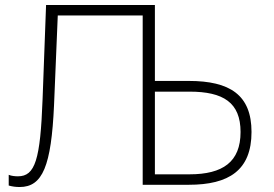

<svg xmlns="http://www.w3.org/2000/svg" viewBox="-20 -742 1101 771"><path d="M741 -374C877 -374 946 -330 946 -212C946 -92 875 -42 741 -42H602V-374ZM738 0C899 0 990 -58 990 -212C990 -361 903 -417 738 -417H602V-722H165L151 -344C142 -100 121 -34 52 -34C43 -34 26 -35 15 -40V3C29 7 43 9 59 9C151 9 186 -75 197 -320L212 -680H553V0Z"/></svg>

Font: Perun ExtraLight
Style: Regular
Weight: 200
Foundry: Copyright (c) Stefan Peev, Context Ltd, 2016
Version: Version 1.089